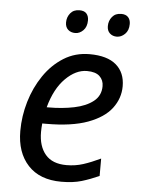

<svg xmlns="http://www.w3.org/2000/svg" viewBox="-53 -772 605 824"><g transform="rotate(5 249.5 -360.0)"><path d="M242 10Q149 10 98.5 -44.5Q48 -99 48 -192Q48 -256 66.5 -318.5Q85 -381 120 -432.5Q155 -484 204.5 -515Q254 -546 316 -546Q392 -546 430.5 -513Q469 -480 469 -421Q469 -369 436.5 -326Q404 -283 335 -257.5Q266 -232 156 -232H139Q138 -223 137.5 -213Q137 -203 137 -195Q137 -134 167 -98.5Q197 -63 258 -63Q296 -63 330 -74Q364 -85 404 -104V-29Q366 -12 329.5 -1Q293 10 242 10ZM152 -303H159Q219 -303 270 -313.5Q321 -324 352 -348.5Q383 -373 383 -414Q383 -440 365.5 -456.5Q348 -473 311 -473Q263 -473 218.5 -428.5Q174 -384 152 -303ZM425 -631Q407 -631 395 -642Q383 -653 383 -673Q383 -696 397 -713Q411 -730 436 -730Q456 -730 466 -719Q476 -708 476 -690Q476 -662 460 -646.5Q444 -631 425 -631ZM246 -631Q227 -631 215 -642Q203 -653 203 -673Q203 -696 217 -713Q231 -730 256 -730Q277 -730 286.5 -719Q296 -708 296 -690Q296 -662 280.5 -646.5Q265 -631 246 -631Z"/></g></svg>

Font: Noto Sans IKEA
Style: Italic
Weight: 400
Italic angle: -12°
Designer: Monotype Design Team
Foundry: Monotype Imaging Inc.
Version: Version 2.001